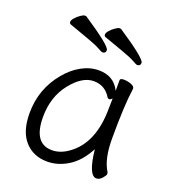

<svg xmlns="http://www.w3.org/2000/svg" viewBox="-133 -815 842 935"><g transform="rotate(20 287.5 -347.5)"><path d="M470 13Q429 13 415 -118Q378 -48 325.5 -15Q273 18 217 18Q144 18 100 -31.5Q56 -81 56 -175Q56 -300 134 -394Q169 -437 213 -461.5Q257 -486 303 -486Q381 -486 413 -420V-475Q413 -485 432 -485Q451 -485 470 -478Q489 -471 489 -459V-457Q476 -368 476 -195Q476 -90 511 -35Q513 -31 513 -24.5Q513 -18 499.5 -2.5Q486 13 470 13ZM124 -180Q124 -42 220 -42Q264 -42 307 -74Q411 -150 411 -330Q411 -355 412 -380Q403 -371 397 -371Q391 -371 388 -375Q357 -428 297.5 -428Q238 -428 181 -356Q124 -284 124 -180ZM485 -591Q485 -574 468 -574Q463 -574 443 -585.5Q423 -597 375 -614Q327 -631 277 -649Q270 -652 270 -660.5Q270 -669 281 -681.5Q292 -694 306 -703.5Q320 -713 326.5 -713Q333 -713 335 -712Q485 -613 485 -591ZM305 -591Q305 -574 288 -574Q283 -574 263 -585.5Q243 -597 195 -614Q147 -631 97 -649Q90 -652 90 -660.5Q90 -669 101 -681.5Q112 -694 126 -703.5Q140 -713 146.5 -713Q153 -713 155 -712Q305 -613 305 -591Z"/></g></svg>

Font: LXGW WenKai Lite
Style: Regular
Weight: 400
Designer: LXGW / Fontworks Inc.
Foundry: LXGW / Fontworks Inc.
Version: Version 1.511; March 25, 2025